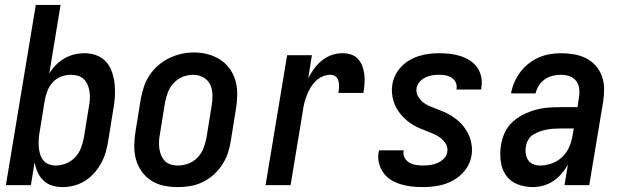

<svg xmlns="http://www.w3.org/2000/svg" viewBox="-20 -755 2540 783"><path d="M235 8Q213 8 192 1.5Q171 -5 156.5 -19.5Q142 -34 133.5 -53Q125 -72 121 -93L106 0H4L126 -735H227L181 -455Q192 -474 208 -490Q224 -506 243 -517Q262 -528 283 -533Q304 -538 325 -538Q351 -538 374.5 -529Q398 -520 413.5 -502Q429 -484 437 -460Q445 -436 447.5 -411.5Q450 -387 448.5 -360.5Q447 -334 442 -309L421 -179Q417 -155 410.5 -132.5Q404 -110 392 -88.5Q380 -67 363.5 -48.5Q347 -30 326 -17Q305 -4 281.5 2Q258 8 235 8ZM207 -80Q228 -80 249.5 -88.5Q271 -97 286.5 -113.5Q302 -130 310 -151Q318 -172 322 -193L343 -323Q346 -338 346.5 -353Q347 -368 345 -382Q343 -396 337.5 -409Q332 -422 322 -432Q312 -442 298 -446Q284 -450 270 -450Q250 -450 230.5 -443Q211 -436 196.5 -421Q182 -406 174.5 -387Q167 -368 163 -349L142 -219Q139 -203 138 -187.5Q137 -172 138 -157.5Q139 -143 143 -128.5Q147 -114 155.5 -102.5Q164 -91 178 -85.5Q192 -80 207 -80Z M704 8Q675 8 647 2Q619 -4 596 -19Q573 -34 557 -57Q541 -80 534 -107Q527 -134 527.5 -163Q528 -192 533 -221L554 -351Q559 -377 567 -401.5Q575 -426 590 -448.5Q605 -471 626 -489Q647 -507 671 -518.5Q695 -530 720.5 -535.5Q746 -541 772 -541Q801 -541 828.5 -533.5Q856 -526 879 -511Q902 -496 918 -473Q934 -450 941 -423Q948 -396 947.5 -367Q947 -338 942 -309L921 -179Q917 -153 908.5 -128.5Q900 -104 885 -81.5Q870 -59 849.5 -41Q829 -23 804.5 -11.5Q780 0 754.5 4Q729 8 704 8ZM706 -80Q727 -80 748.5 -88Q770 -96 786 -113Q802 -130 810 -151Q818 -172 822 -193L843 -323Q847 -345 846.5 -368Q846 -391 837 -410Q828 -429 809 -439.5Q790 -450 767 -450Q746 -450 725 -441.5Q704 -433 688.5 -416.5Q673 -400 665 -379Q657 -358 653 -337L632 -207Q629 -192 628.5 -177Q628 -162 630 -148Q632 -134 637.5 -121Q643 -108 653 -98Q663 -88 677 -84Q691 -80 706 -80Z M1063 0 1151 -530H1252L1237 -436Q1247 -456 1261 -475Q1275 -494 1293 -508.5Q1311 -523 1332.5 -530.5Q1354 -538 1376 -538Q1395 -538 1412 -532.5Q1429 -527 1440.5 -514Q1452 -501 1458 -484.5Q1464 -468 1466 -450Q1468 -432 1466.5 -413Q1465 -394 1462 -376H1360Q1362 -388 1362.5 -400.5Q1363 -413 1360.5 -424Q1358 -435 1349 -442.5Q1340 -450 1328 -450Q1311 -450 1295 -443Q1279 -436 1267 -424Q1255 -412 1246 -397Q1237 -382 1231 -366Q1225 -350 1221 -334.5Q1217 -319 1215 -302L1165 0Z M1704 8Q1681 8 1658.5 5.5Q1636 3 1614.5 -3.5Q1593 -10 1574.5 -21.5Q1556 -33 1543.5 -50.5Q1531 -68 1525.5 -90Q1520 -112 1524 -135Q1525 -137 1525 -138.5Q1525 -140 1526 -142H1626Q1626 -142 1626 -141Q1626 -140 1626 -139Q1623 -125 1630 -112Q1637 -99 1649 -92Q1661 -85 1675 -82.5Q1689 -80 1704 -80Q1719 -80 1734 -82Q1749 -84 1763.5 -90Q1778 -96 1790 -108Q1802 -120 1804 -135Q1807 -152 1799 -166.5Q1791 -181 1778.5 -191Q1766 -201 1751.5 -207.5Q1737 -214 1721.5 -220Q1706 -226 1691.5 -232Q1677 -238 1663 -246.5Q1649 -255 1637 -265.5Q1625 -276 1615 -288Q1605 -300 1597 -314Q1589 -328 1584.5 -343.5Q1580 -359 1578.5 -376Q1577 -393 1580 -410Q1583 -430 1592.5 -449Q1602 -468 1617 -483.5Q1632 -499 1651 -510Q1670 -521 1690 -527Q1710 -533 1730.5 -535.5Q1751 -538 1771 -538Q1793 -538 1815 -535.5Q1837 -533 1857.5 -526.5Q1878 -520 1896 -508.5Q1914 -497 1926 -480Q1938 -463 1942.5 -441.5Q1947 -420 1943 -398Q1943 -396 1942.5 -394Q1942 -392 1942 -390H1841Q1842 -391 1842 -392Q1842 -393 1842 -393Q1844 -407 1838.5 -419Q1833 -431 1822 -438Q1811 -445 1798 -447.5Q1785 -450 1771 -450Q1757 -450 1743 -448Q1729 -446 1715.5 -439.5Q1702 -433 1691.5 -421.5Q1681 -410 1679 -396Q1676 -379 1684 -364Q1692 -349 1704 -339Q1716 -329 1731 -322.5Q1746 -316 1761 -310.5Q1776 -305 1791 -298.5Q1806 -292 1819.5 -283.5Q1833 -275 1845.5 -265Q1858 -255 1868 -242.5Q1878 -230 1886 -216Q1894 -202 1898.5 -186.5Q1903 -171 1904.5 -154.5Q1906 -138 1903 -121Q1898 -89 1877.5 -62Q1857 -35 1827.5 -19Q1798 -3 1766.5 2.5Q1735 8 1704 8Z M2153 8Q2120 8 2090.5 -3.5Q2061 -15 2043.5 -40Q2026 -65 2022 -98Q2018 -131 2023 -163Q2027 -188 2038 -213Q2049 -238 2069 -256.5Q2089 -275 2113.5 -287.5Q2138 -300 2163.5 -307Q2189 -314 2214.5 -316Q2240 -318 2265 -318H2335L2341 -357Q2344 -375 2342 -393Q2340 -411 2330 -424.5Q2320 -438 2303 -444Q2286 -450 2268 -450Q2251 -450 2234 -446Q2217 -442 2202 -431.5Q2187 -421 2177.5 -406Q2168 -391 2164 -374H2064Q2068 -397 2077.5 -419Q2087 -441 2101.5 -460.5Q2116 -480 2135.5 -495.5Q2155 -511 2177 -520.5Q2199 -530 2222 -534Q2245 -538 2268 -538Q2294 -538 2320.5 -533.5Q2347 -529 2369 -518Q2391 -507 2408 -488.5Q2425 -470 2434 -446Q2443 -422 2443.5 -395.5Q2444 -369 2440 -342L2383 0H2282L2296 -83Q2285 -64 2270 -46.5Q2255 -29 2236 -16.5Q2217 -4 2195.5 2Q2174 8 2153 8ZM2183 -80Q2206 -80 2230 -88.5Q2254 -97 2272.5 -114.5Q2291 -132 2301 -155Q2311 -178 2315 -202L2320 -231H2265Q2251 -231 2237 -230Q2223 -229 2209.5 -226.5Q2196 -224 2182 -219Q2168 -214 2155.5 -206.5Q2143 -199 2135 -186Q2127 -173 2125 -159Q2122 -144 2124 -129Q2126 -114 2133.5 -102.5Q2141 -91 2154.5 -85.5Q2168 -80 2183 -80Z"/></svg>

Font: Iosevka Curly Semibold Oblique
Style: Regular
Weight: 600
Italic angle: -9°
Monospace: yes
Designer: Belleve Invis
Foundry: Belleve Invis
Version: Version 11.1.0; ttfautohint (v1.8.3)